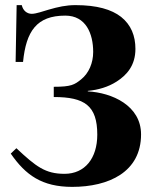

<svg xmlns="http://www.w3.org/2000/svg" viewBox="-20 -711 610 750"><path d="M41 -469H70C82 -589 123 -650 235 -650C316 -650 344 -579 344 -508C344 -465 327 -425 297 -401C271 -380 258 -372 190 -372V-332C311 -332 360 -298 360 -185C360 -93 312 -32 232 -32C157 -32 121 -60 44 -132L22 -111C80 -27 144 19 262 19C405 19 531 -39 531 -186C531 -299 417 -349 323 -354V-356C364 -360 402 -371 435 -392C476 -418 509 -456 509 -520C509 -571 492 -614 453 -645C416 -674 359 -691 275 -691C238 -691 207 -684 169 -673C148 -667 121 -657 104 -657C86 -657 70 -669 65 -691H45Z"/></svg>

Font: XITS Math
Style: Bold
Weight: 700
Designer: MicroPress Inc., with final additions and corrections provided by Coen Hoffman, Elsevier (retired)
Version: Version 1.302